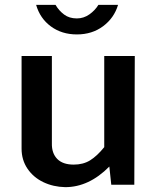

<svg xmlns="http://www.w3.org/2000/svg" viewBox="-20 -762 652 792"><path d="M159 -10.5C186.3 2.5 216.3 9.3 249 10C314.3 10 375 -18.3 431 -75L439 0H534L536 -531H410V-155C390 -130.3 370.5 -112.2 351.5 -100.5C332.5 -88.8 310 -83 284 -83C254 -83 231.3 -90.8 216 -106.5C200.7 -122.2 193.3 -143.7 194 -171V-531H69V-149C69 -117.7 77.2 -90 93.5 -66C109.8 -42 131.7 -23.5 159 -10.5ZM405.5 -654C435.8 -676.7 456.3 -706 467 -742H386C376.7 -726.7 364.2 -713.5 348.5 -702.5C332.8 -691.5 315.7 -686 297 -686C276.3 -686 258.8 -691.3 244.5 -702C230.2 -712.7 218.3 -726 209 -742H129C139.7 -704.7 160 -675 190 -653C220 -631 255.7 -620 297 -620C339 -620 375.2 -631.3 405.5 -654Z"/></svg>

Font: Morrison SemiBold
Style: Regular
Weight: 600
Designer: Pablo Impallari, Rodrigo Fuenzalida (Modified by Dan O. Williams)
Version: Version 0.030; ttfautohint (v1.8.1)